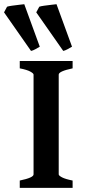

<svg xmlns="http://www.w3.org/2000/svg" viewBox="-65 -911 413 931"><path d="M30.8 0V-35.6Q97.7 -49.3 97.7 -65.4V-549.3Q97.7 -555.2 81.8 -564Q65.9 -572.8 30.8 -579.6V-615.2H287.1V-579.6Q219.7 -565.4 219.7 -549.3V-65.4Q219.7 -59.6 235.8 -51Q252 -42.5 287.1 -35.6V0ZM-45.4 -851.1 -30.8 -878.4Q-24.4 -880.9 -7.3 -883.3Q9.8 -885.7 27.3 -887.7Q44.9 -889.6 52.7 -890.6L127.9 -684.6Q118.2 -678.7 106 -672.1Q93.8 -665.5 85.4 -664.1ZM110.8 -851.1 125.5 -878.4Q131.8 -880.9 148.9 -883.3Q166 -885.7 183.6 -887.7Q201.2 -889.6 209 -890.6L284.2 -684.6Q274.4 -678.7 262 -672.1Q249.5 -665.5 241.7 -664.1Z"/></svg>

Font: Gentium Plus
Style: Bold
Weight: 700
Designer: Victor Gaultney, Annie Olsen, Iska Routamaa, Becca Hirsbrunner
Foundry: SIL International
Version: Version 6.101